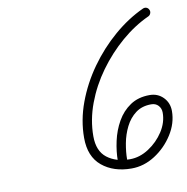

<svg xmlns="http://www.w3.org/2000/svg" viewBox="-69 -629 697 716"><g transform="rotate(-10 279.0 -271.0)"><path d="M541 -551Q544 -545 541.5 -538Q539 -531 533 -528Q478 -503 428 -460Q378 -417 338.5 -362.5Q299 -308 276 -246.5Q253 -185 253 -123Q253 -67 286.5 -41Q320 -15 373 -15Q410 -15 444.5 -37.5Q479 -60 501 -94Q523 -128 523 -165Q523 -181 513 -192Q503 -203 486 -203Q451 -203 427 -185Q403 -167 388.5 -138Q374 -109 368 -76.5Q362 -44 362 -17Q362 -14 362 -12Q362 -10 362 -8Q362 -1 356.5 4Q351 9 344 9Q337 9 332 4Q327 -1 327 -8Q327 -10 327 -12Q327 -14 327 -17Q327 -52 335.5 -91Q344 -130 363 -163.5Q382 -197 412.5 -217.5Q443 -238 486 -238Q517 -238 537.5 -217Q558 -196 558 -165Q558 -119 531 -76.5Q504 -34 462 -7Q420 20 373 20Q305 20 261.5 -16Q218 -52 218 -123Q218 -190 242.5 -256Q267 -322 309 -381Q351 -440 405 -486.5Q459 -533 518 -560Q525 -563 531.5 -560.5Q538 -558 541 -551Z"/></g></svg>

Font: FRB American Cursive Guidelines Arrows
Style: Italic
Weight: 400
Italic angle: -25°
Version: Version 2.0;Modular Font Editor K font №1